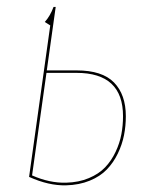

<svg xmlns="http://www.w3.org/2000/svg" viewBox="-20 -538 445 567"><path d="M206.1 -330.1Q282.2 -330.1 316.9 -294.2Q351.6 -258.3 351.6 -194.8Q351.6 -166 346.2 -138.7Q340.8 -111.3 327.9 -84.5Q314.9 -57.6 295.4 -37.4Q275.9 -17.1 244.9 -4.4Q213.9 8.3 175.3 9.3Q124 10.7 65.9 -15.6L128.4 -462.9L112.3 -473.1Q127.9 -490.2 138.2 -517.6H144.5L118.2 -330.1ZM175.3 1.5Q212.9 0.5 242.4 -12Q272 -24.4 290.5 -43.9Q309.1 -63.5 321.3 -89.4Q333.5 -115.2 338.4 -141.4Q343.3 -167.5 343.3 -194.8Q343.3 -322.8 206.1 -322.8H117.2L74.7 -20Q126.5 2.9 175.3 1.5Z"/></svg>

Font: Fira Sans Compressed Eight
Style: Italic
Weight: 100
Width: 3
Italic angle: -8°
Designer: Carrois Corporate & Edenspiekermann AG
Foundry: Carrois Corporate GbR & Edenspiekermann AG
Version: Version 4.203;PS 004.203;hotconv 1.0.88;makeotf.lib2.5.64775